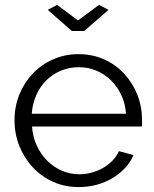

<svg xmlns="http://www.w3.org/2000/svg" viewBox="-20 -750 627 780"><path d="M212 -730 297 -667 382 -730 421 -710 322 -624H272L174 -710ZM300 10Q243 10 195.5 -11.5Q148 -33 113 -70.5Q78 -108 58.5 -157Q39 -206 39 -262Q39 -317 58.5 -365.5Q78 -414 112.5 -450.5Q147 -487 195 -508.5Q243 -530 299 -530Q356 -530 403.5 -508.5Q451 -487 485 -450Q519 -413 538 -365Q557 -317 557 -263Q557 -255 557 -247Q557 -239 556 -236H110Q113 -194 129.5 -158.5Q146 -123 172 -97Q198 -71 231.5 -56.5Q265 -42 303 -42Q328 -42 353 -49Q378 -56 399 -68Q420 -80 437 -97.5Q454 -115 463 -136L522 -120Q510 -91 488 -67.5Q466 -44 437 -26.5Q408 -9 373 0.5Q338 10 300 10ZM492 -288Q489 -330 472.5 -364.5Q456 -399 430.5 -424Q405 -449 371.5 -463Q338 -477 300 -477Q262 -477 228 -463Q194 -449 168.5 -424Q143 -399 127.5 -364Q112 -329 109 -288Z"/></svg>

Font: Boldmen
Style: Regular
Weight: 400
Designer: Matt McInerney, Pablo Impallari, Rodrigo Fuenzalida
Foundry: LIVING CONCEPT
Version: Version 1.000